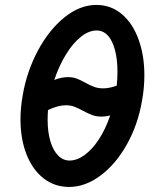

<svg xmlns="http://www.w3.org/2000/svg" viewBox="-20 -749 640 778"><path d="M63 -265Q63 -312 72 -363Q88.5 -459.5 133.5 -543.8Q178.5 -628 241 -678.5Q303.5 -729 370.5 -729Q430 -729 474 -691.5Q518 -654 541.5 -589.2Q565 -524.5 565 -444Q565 -393 555.5 -341Q539 -244 494.2 -164Q449.5 -84 387.5 -37.8Q325.5 8.5 260 8.5Q201.5 8.5 156.8 -26.2Q112 -61 87.5 -123.2Q63 -185.5 63 -265ZM426.5 -281Q407 -276.5 392 -276.5Q371 -276.5 354.5 -282.5Q338 -288.5 316.5 -300Q296 -311 280.8 -316.8Q265.5 -322.5 246.5 -322.5Q215.5 -322.5 174.5 -303Q173 -283 173 -264Q173 -214 184.2 -176.5Q195.5 -139 215.5 -118.8Q235.5 -98.5 262 -98.5Q291.5 -98.5 322.2 -120.5Q353 -142.5 380.2 -183.8Q407.5 -225 426.5 -281ZM255 -436.5Q274.5 -436.5 289.8 -431Q305 -425.5 325.5 -414Q346 -402.5 362 -396.8Q378 -391 398 -391Q423.5 -391 453 -402Q456 -430.5 456 -457Q456 -532.5 434 -579Q412 -625.5 371.5 -625.5Q339.5 -625.5 307 -599.2Q274.5 -573 246.8 -527.5Q219 -482 200 -425Q229 -436.5 255 -436.5Z"/></svg>

Font: JuliaMono ExtraBoldItalic
Style: Regular
Weight: 800
Italic angle: -9°
Monospace: yes
Designer: cormullion
Foundry: corm
Version: Version 0.049; ttfautohint (v1.8.4)